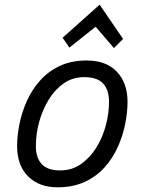

<svg xmlns="http://www.w3.org/2000/svg" viewBox="-20 -788 600 819"><path d="M225 11Q147 11 100 -35.5Q53 -82 53 -165Q53 -209 63 -259Q73 -309 94.5 -357Q116 -405 150.5 -444Q185 -483 234.5 -506.5Q284 -530 350 -530Q433 -530 478.5 -482Q524 -434 524 -354Q524 -309 514 -259Q504 -209 482.5 -161Q461 -113 426 -74Q391 -35 341 -12Q291 11 225 11ZM237 -61Q286 -61 324.5 -87.5Q363 -114 390 -157Q417 -200 431 -251.5Q445 -303 445 -354Q445 -404 420 -431.5Q395 -459 339 -459Q290 -459 252 -432.5Q214 -406 187.5 -362.5Q161 -319 147 -267.5Q133 -216 133 -165Q133 -115 158 -88Q183 -61 237 -61ZM276 -585 247 -627 405 -768 505 -622 466 -583 388 -674Z"/></svg>

Font: Ubuntu Sans Mono
Style: Italic
Weight: 400
Italic angle: -13.5°
Monospace: yes
Designer: Dalton Maag Ltd
Foundry: Dalton Maag Ltd
Version: Version 1.006